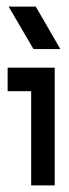

<svg xmlns="http://www.w3.org/2000/svg" viewBox="-20 -559 208 579"><path d="M74 -284H3V-355H145V0H74V-284ZM162 -411H81L6 -539H88L162 -411Z"/></svg>

Font: Googee
Style: Regular
Weight: 400
Designer: Peter Wiegel
Foundry: CATFonts Peter Wiegel
Version: 1.000